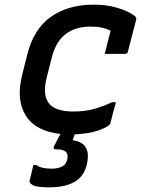

<svg xmlns="http://www.w3.org/2000/svg" viewBox="-20 -565 640 823"><path d="M380 -545Q432 -545 470 -535Q508 -525 531 -513Q554 -501 561 -493Q565 -489 564 -482L528 -343Q526 -334 515 -334H429L432 -345Q443 -392 454 -433Q422 -451 368 -451Q304 -451 262 -419.5Q220 -388 202 -319L181 -236Q159 -152 195 -116Q224 -87 296 -87Q343 -87 381.5 -97.5Q420 -108 460 -127H477Q471 -105 465 -83.5Q459 -62 454 -40Q453 -34 449 -30Q437 -18 399 -5Q361 8 300 11Q297 20 295 26L292 36Q367 46 355 126Q346 185 304.5 211.5Q263 238 192 238Q137 238 120.5 228.5Q104 219 107 209Q112 189 116 172.5Q120 156 123 142H135Q156 158 201 158Q229 158 247 148.5Q265 139 269 115Q273 95 261.5 85Q250 75 220 75Q205 75 212 61Q219 48 225.5 35Q232 22 239 9Q133 -2 90.5 -69.5Q48 -137 75 -244L97 -332Q125 -442 199 -493.5Q273 -545 380 -545Z"/></svg>

Font: Recursive Mn Lnr St Med
Style: Italic
Weight: 500
Italic angle: -15°
Monospace: yes
Version: Version 1.079;hotconv 1.0.112;makeotfexe 2.5.65598; ttfautoh